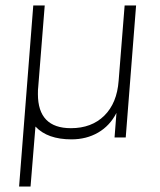

<svg xmlns="http://www.w3.org/2000/svg" viewBox="-20 -504 585 704"><path d="M437 -484H479L441 0H400L407 -90Q383 -43 340 -18Q297 7 242 7Q154 7 110 -40L92 180H50L102 -484H144L120 -183Q119 -178 119 -159Q119 -34 240 -34Q316 -34 362.5 -80Q409 -126 415 -208Z"/></svg>

Font: Iunito ExtraLight
Style: Italic
Weight: 200
Italic angle: -4.541°
Designer: Vernon Adams
Foundry: Vernon Adams
Version: Version 2.001;November 30, 2019;FontCreator 12.0.0.2547 64-b